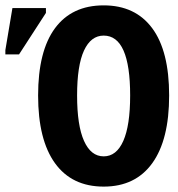

<svg xmlns="http://www.w3.org/2000/svg" viewBox="-47 -689 667 719"><path d="M586.4 -331.5Q586.4 -165.5 523.2 -77.9Q460 9.8 341.3 9.8Q222.2 9.8 158.9 -77.9Q95.7 -165.5 95.7 -331.5Q95.7 -497.6 158.9 -583.3Q222.2 -668.9 341.3 -668.9Q459.5 -668.9 522.9 -583.5Q586.4 -498 586.4 -331.5ZM440.4 -331.5Q440.4 -555.7 341.3 -555.7Q293.5 -555.7 267.6 -499.8Q241.7 -443.8 241.7 -331.5Q241.7 -219.2 267.6 -161.4Q293.5 -103.5 341.3 -103.5Q389.2 -103.5 414.8 -161.4Q440.4 -219.2 440.4 -331.5ZM-26.9 -485.4V-501.5L-0.5 -658.7H125V-640.6L24.4 -485.4Z"/></svg>

Font: Cousine
Style: Bold
Weight: 700
Monospace: yes
Designer: Steve Matteson
Foundry: Ascender Corporation
Version: Version 1.20